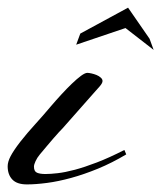

<svg xmlns="http://www.w3.org/2000/svg" viewBox="-27 -485 425 506"><path d="M78.1 -78.1Q70.8 -69.3 66.7 -60.3Q62.5 -51.3 62.5 -45.9Q62.5 -33.2 70.6 -29.8Q78.6 -26.4 92.8 -26.4Q106 -26.4 125.2 -28.6Q144.5 -30.8 170.2 -37.6Q195.8 -44.4 228.3 -56.9Q260.7 -69.3 300.8 -89.8L305.7 -78.1Q268.1 -55.7 231.2 -40.5Q194.3 -25.4 160.4 -16.1Q126.5 -6.8 96.7 -2.9Q66.9 1 43.9 1Q17.6 1 5.4 -12Q-6.8 -24.9 -6.8 -46.9Q-6.8 -58.6 1 -73.5Q8.8 -88.4 26.4 -111.3Q44.9 -134.8 65.4 -157.2Q85.9 -179.7 106.4 -204.1Q120.1 -220.2 134.8 -236.1Q149.4 -252 162.6 -264.6Q175.8 -277.3 186.5 -285.2Q197.3 -293 203.1 -293Q207 -293 213.9 -291.5Q220.7 -290 227.3 -287.4Q233.9 -284.7 238.5 -280.5Q243.2 -276.4 243.2 -271.5Q243.2 -266.1 236.1 -257.8Q229 -249.5 218.8 -238.3L137.7 -146.5Q134.3 -143.1 127.7 -136Q121.1 -128.9 113 -119.4Q105 -109.9 95.7 -99.1Q86.4 -88.4 78.1 -78.1ZM303.7 -411.1 173.8 -367.2 184.6 -396.5 310.5 -464.8 367.2 -382.8 377.9 -353.5Z"/></svg>

Font: Meie Script
Style: Regular
Weight: 400
Version: Version 1.001